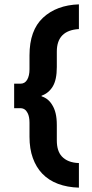

<svg xmlns="http://www.w3.org/2000/svg" viewBox="-20 -732 424 882"><path d="M342.5 130Q289.5 128.5 246.5 112.5Q203.5 96.5 173.5 65Q146 36 130.8 -6.2Q115.5 -48.5 115.5 -104V-168.5Q115.5 -196 107 -212.5Q96 -235 73.5 -235H45V-347.5H73.5Q94.5 -347.5 105 -366Q115.5 -384.5 115.5 -413.5V-477.5Q115.5 -593 177.8 -650.8Q240 -708.5 342.5 -712V-598.5Q241 -592.5 241 -495V-424Q241 -365 222 -334.2Q203 -303.5 171 -292.5V-289.5Q202.5 -279.5 220 -249.5Q230 -234 235.5 -211.5Q241 -189 241 -157V-87Q241 -38.5 264 -13.5Q291 15.5 342.5 17Z"/></svg>

Font: Overpass
Style: Bold
Weight: 700
Designer: Delve Withrington, Dave Bailey, Thomas Jockin
Foundry: Delve Fonts LLC
Version: Version 4.000; ttfautohint (v1.8.3)